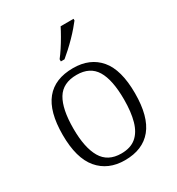

<svg xmlns="http://www.w3.org/2000/svg" viewBox="-184 -880 924 1005"><g transform="rotate(-30 278.0 -378.0)"><path d="M277 10Q176 10 118 -58.5Q60 -127 60 -268Q60 -408 115.5 -476Q171 -544 281 -544Q383 -544 440 -477Q497 -410 497 -268Q497 -127 441 -58.5Q385 10 277 10ZM278 -30Q334 -30 367.5 -58Q401 -86 416 -139.5Q431 -193 431 -268Q431 -387 395.5 -445.5Q360 -504 280 -504Q196 -504 160.5 -445Q125 -386 125 -268Q125 -153 161 -91.5Q197 -30 278 -30ZM244 -619Q259 -638 276 -664Q293 -690 308.5 -717Q324 -744 335 -766H413V-756Q403 -743 386 -723Q369 -703 347.5 -681Q326 -659 304.5 -639.5Q283 -620 266 -606H244Z"/></g></svg>

Font: Noto Serif Armenian Light
Style: Regular
Weight: 300
Version: Version 2.007